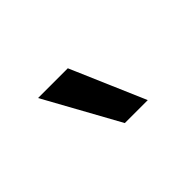

<svg xmlns="http://www.w3.org/2000/svg" viewBox="-39 -990 664 664"><g transform="rotate(-45 293.0 -658.5)"><path d="M296.9 -521.5 146 -794.9H291.5L409.2 -521.5Z"/></g></svg>

Font: Cascadia Code SemiBold
Style: Regular
Weight: 600
Monospace: yes
Designer: Aaron Bell
Foundry: Saja Typeworks
Version: Version 2404.023; ttfautohint (v1.8.4)